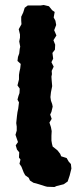

<svg xmlns="http://www.w3.org/2000/svg" viewBox="-20 -735 338 769"><path d="M169 13 161 11 136 3 114 -3 100 -12 95 -23 81 -33 75 -44 66 -67 58 -79 62 -96 56 -104 57 -125 48 -136 43 -153 52 -166 42 -195 47 -212V-228L45 -242L48 -271L50 -286L53 -300L56 -325L50 -336L54 -351L58 -362L59 -380L50 -393L56 -417V-435L58 -448L61 -461L63 -479L50 -491L52 -507L57 -521L59 -539L61 -548L57 -569L60 -584V-597L55 -618L66 -638L65 -652V-668L73 -685L79 -704L91 -713H113H142L155 -715L176 -710L189 -694L199 -687L195 -665L202 -652L205 -635L197 -614L206 -593L194 -574L201 -556L200 -536L190 -523L193 -500L186 -486L195 -468L187 -451L188 -438L186 -428L187 -413L189 -390L184 -365L182 -346L184 -332L189 -318L191 -308L186 -287L181 -276L187 -259L178 -244L184 -226L187 -210L186 -191V-172L188 -160L191 -148L200 -141L210 -133L221 -119L225 -109L247 -102L255 -88L264 -78L266 -60L259 -32L251 -8L235 3L207 10L198 14Z"/></svg>

Font: Winky Rough SemiBold
Style: Regular
Weight: 600
Designer: Simon Atzbach
Foundry: typofactur
Version: Version 1.206; ttfautohint (v1.8.4.7-5d5b)